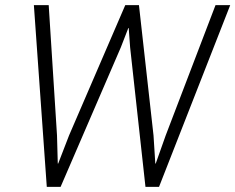

<svg xmlns="http://www.w3.org/2000/svg" viewBox="-20 -731 920 751"><path d="M602 0H549L489 -545.5L483.5 -621L482 -621.5L452.5 -545.5L217 0H163L112.5 -711H170.5L203 -201L206 -91.5L207.5 -91L250 -201L470 -711H523.5L580.5 -201L587.5 -91H589L628 -201L823 -711H880.5Z"/></svg>

Font: Roberto Sans Light
Style: Italic
Weight: 300
Italic angle: -11°
Designer: Google
Version: Version 1.00;June 11, 2020;FontCreator 12.0.0.2522 64-bit; t